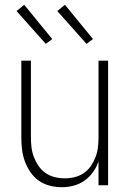

<svg xmlns="http://www.w3.org/2000/svg" viewBox="-20 -773 540 801"><path d="M238 8Q212 8 187 1.5Q162 -5 141.5 -19.5Q121 -34 106.5 -55.5Q92 -77 83.5 -100.5Q75 -124 72 -149.5Q69 -175 69 -200V-520H109V-200Q109 -179 111.5 -158Q114 -137 121.5 -117.5Q129 -98 141 -80.5Q153 -63 170.5 -51Q188 -39 208.5 -34Q229 -29 250 -29Q271 -29 291.5 -34Q312 -39 329.5 -51Q347 -63 359 -80.5Q371 -98 378.5 -117.5Q386 -137 388.5 -158Q391 -179 391 -200V-520H431V0H391V-100Q383 -76 368 -55Q353 -34 332.5 -19.5Q312 -5 287.5 1.5Q263 8 238 8ZM341 -590 219 -727 251 -753 368 -610ZM171 -590 49 -727 81 -753 198 -610Z"/></svg>

Font: Iosevka Term Curly Extralight
Style: Regular
Weight: 200
Designer: Belleve Invis
Foundry: Belleve Invis
Version: Version 32.3.0